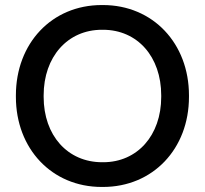

<svg xmlns="http://www.w3.org/2000/svg" viewBox="-20 -731 812 761"><path d="M43 -347C43 -142 185 10 383 10H388C586 10 729 -141 729 -347V-353C729 -559 586 -711 388 -711H383C185 -711 43 -559 43 -353ZM153 -347V-353C153 -506 248 -613 384 -613H388C525 -613 619 -506 619 -353V-347C619 -194 524 -88 389 -88H385C248 -88 153 -194 153 -347Z"/></svg>

Font: Fixel Display Medium
Style: Regular
Weight: 500
Designer: AlfaBravo + MacPaw
Foundry: Kyrylo Tkachov, Marchela Mozhyna, Serhii Makarenko, Maria Weinstein, Zakhar Kryvoshyya
Version: Version 1.211